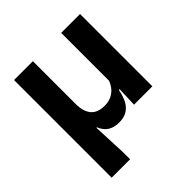

<svg xmlns="http://www.w3.org/2000/svg" viewBox="-180 -619 921 921"><g transform="rotate(-45 280.0 -159.0)"><path d="M504 -490.5V0H379.5L384 -121L376 -129.5V-490.5ZM184 -199.5Q184 -175 189.5 -155.8Q195 -136.5 206 -123Q217 -109.5 234.8 -102.5Q252.5 -95.5 277 -95.5Q304 -95.5 324.8 -106Q345.5 -116.5 359 -134.5Q372.5 -152.5 378.5 -174.5L401 -101H378Q371.5 -66 358.5 -41Q345.5 -16 323.8 -2.8Q302 10.5 270 10.5Q245.5 10.5 227.2 3.5Q209 -3.5 196.8 -16.8Q184.5 -30 177 -49H173.5L181 122V172H56V-490.5H184Z"/></g></svg>

Font: Anek Gujarati Medium SemiBold
Style: Regular
Weight: 600
Version: Version 1.003